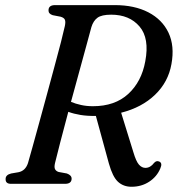

<svg xmlns="http://www.w3.org/2000/svg" viewBox="-20 -720 696 752"><path d="M608 -60.5Q594.5 -28 564.2 -8.2Q534 11.5 495 11.5Q463.5 11.5 442.2 -8Q421 -27.5 406.5 -79.5L355.5 -266Q353.5 -266 352 -266Q321 -265.5 295.2 -269.8Q269.5 -274 247.5 -282Q230 -216.5 215.8 -161.8Q201.5 -107 195.5 -81.5Q191.5 -64.5 195.8 -57Q200 -49.5 209.5 -46.5L242 -40.5Q260.5 -33.5 260.5 -20.5Q260.5 0 234.5 0H23Q1.5 0 2 -18.5Q1.5 -35 23.5 -40.5L52.5 -45.5Q79.5 -51 89.5 -81Q95.5 -101.5 107 -143Q118.5 -184.5 133.2 -238Q148 -291.5 163.5 -349Q179 -406.5 193.5 -460Q208 -513.5 218.8 -555.2Q229.5 -597 234 -618Q237.5 -634.5 234.2 -642.5Q231 -650.5 217.5 -654.5L186.5 -660.5Q169.5 -666 170 -679.5Q170 -700 196 -700H429.5Q506.5 -700 561 -671.8Q615.5 -643.5 640 -591.8Q664.5 -540 651.5 -469Q639 -398.5 587.2 -348.8Q535.5 -299 454.5 -278.5L502.5 -123.5Q513 -88 524.2 -75.2Q535.5 -62.5 549.5 -62.5Q569 -62.5 583.5 -82Q592.5 -92 603 -87.5Q617.5 -82 608 -60.5ZM338 -614Q332 -591 319.2 -544.8Q306.5 -498.5 290.5 -439.8Q274.5 -381 258 -321Q276 -313.5 297.5 -308.8Q319 -304 344 -304Q430 -304 482.2 -352Q534.5 -400 549 -480Q566 -570 526.5 -616.2Q487 -662.5 415.5 -662.5Q378 -662.5 361.8 -650.5Q345.5 -638.5 338 -614Z"/></svg>

Font: Fraunces 72pt Soft
Style: Italic
Weight: 400
Italic angle: -16°
Version: Version 1.000;[b76b70a41]